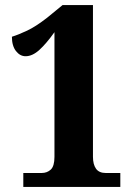

<svg xmlns="http://www.w3.org/2000/svg" viewBox="-20 -738 533 758"><path d="M72 0V-55H144Q166 -55 180.5 -68.5Q195 -82 195 -119V-611Q163 -566 135.5 -541Q108 -516 81 -516Q59 -516 43 -536.5Q27 -557 27 -593Q53 -601 87 -617Q121 -633 166 -668L227 -718H347V-119Q347 -89 359 -72Q371 -55 398 -55H455V0Z"/></svg>

Font: Noto Serif Armenian Condensed ExtraBold
Style: Regular
Weight: 800
Width: 3
Designer: Monotype Design Team
Foundry: Monotype Imaging Inc.
Version: Version 2.008; ttfautohint (v1.8.4.7-5d5b)